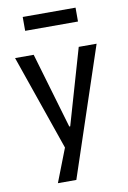

<svg xmlns="http://www.w3.org/2000/svg" viewBox="-96 -757 663 995"><g transform="rotate(-10 235.5 -260.0)"><path d="M126 180 211 -39V53L20 -497H118L235 -99H240L355 -497H449L223 180ZM96 -627V-700H374V-627Z"/></g></svg>

Font: Nunito Sans 7pt Condensed Medium
Style: Regular
Weight: 500
Width: 3
Designer: Vernon Adams
Foundry: Vernon Adams
Version: Version 3.101;gftools[0.9.27]